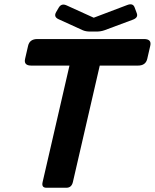

<svg xmlns="http://www.w3.org/2000/svg" viewBox="-20 -884 729 904"><path d="M255.9 -793.5Q231 -804.7 244.6 -827.6L256.3 -847.7Q269 -869.6 293 -858.9L420.9 -800.8H421.9L579.1 -860.4Q606 -870.6 613.8 -849.1L624 -821.8Q631.8 -801.3 606 -791.5L472.2 -741.7Q455.1 -735.4 434.1 -735.4H404.8Q383.8 -735.4 369.6 -741.7ZM127.4 -575.2Q90.8 -575.2 98.1 -606.9L112.3 -668.5Q119.6 -700.2 156.2 -700.2H658.2Q694.8 -700.2 687.5 -668.5L673.3 -606.9Q666 -575.2 629.4 -575.2H449.7L323.2 -26.9Q316.9 0 292.5 0H198.7Q174.3 0 180.7 -26.9L307.1 -575.2Z"/></svg>

Font: Istok
Style: Bold Italic
Weight: 700
Italic angle: -13°
Designer: Andrey V. Panov
Foundry: Andrey V. Panov
Version: Version 1.0.3